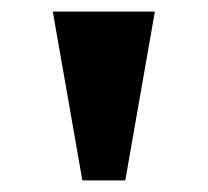

<svg xmlns="http://www.w3.org/2000/svg" viewBox="-20 -734 358 331"><path d="M122 -423 71 -714H247L196 -423Z"/></svg>

Font: Noto Serif Hebrew ExtraBold
Style: Regular
Weight: 800
Version: Version 2.003